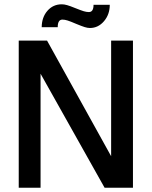

<svg xmlns="http://www.w3.org/2000/svg" viewBox="-20 -886 716 906"><path d="M176.8 -757.8Q177.2 -804.7 203.9 -835.2Q230.5 -865.7 271.5 -865.7Q282.7 -865.7 296.6 -861.8Q310.5 -857.9 335.4 -847.7Q362.3 -836.9 375.2 -833Q388.2 -829.1 399.4 -829.1Q421.4 -829.1 421.4 -863.3H498Q498 -817.9 470.7 -785.9Q443.4 -753.9 404.3 -753.9Q393.1 -753.9 379.2 -758.3Q365.2 -762.7 339.4 -773.4Q312 -785.2 298.8 -789.3Q285.6 -793.5 274.4 -793.5Q252.4 -793.5 252.4 -757.8ZM68.4 -694.3H202.1L504.4 -148.9V-694.3H607.4V0H473.6L171.4 -538.1V0H68.4Z"/></svg>

Font: Anta
Style: Regular
Weight: 400
Designer: Sergej Lebedev
Foundry: Sergej Lebedev
Version: Version 1.000; ttfautohint (v1.8.4.7-5d5b)